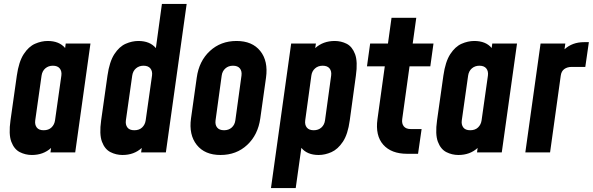

<svg xmlns="http://www.w3.org/2000/svg" viewBox="-20 -770 2995 970"><path d="M141 13Q108.5 13 80 -1.5Q51.5 -16 37.2 -53.8Q23 -91.5 33 -162L65 -388Q75 -458.5 99.8 -496.5Q124.5 -534.5 156.8 -548.8Q189 -563 221 -563Q279 -563 309 -527.5L312 -550H437L360 0H235L238 -22.5Q199 13 141 13ZM200.5 -112Q225.5 -112 240.2 -126.2Q255 -140.5 258 -162L290 -388Q293 -410 282 -424Q271 -438 247 -438Q225 -438 209.2 -424.8Q193.5 -411.5 190 -388L158 -162Q155 -140.5 165.5 -126.2Q176 -112 200.5 -112Z M599 13Q566.5 13 538 -1.5Q509.5 -16 495.2 -53.8Q481 -91.5 491 -162L523 -388Q533 -458.5 557.8 -496.5Q582.5 -534.5 614.8 -548.8Q647 -563 679 -563Q737.5 -563 767.5 -527L798 -750H923L818 0H693L696 -22.5Q657 13 599 13ZM658.5 -112Q683.5 -112 698.2 -126.2Q713 -140.5 716 -162L748 -388Q751 -410 740 -424Q729 -438 705 -438Q683 -438 667.2 -424.8Q651.5 -411.5 648 -388L616 -162Q613 -140.5 623.5 -126.2Q634 -112 658.5 -112Z M1094 13Q1014.5 13 974 -38Q933.5 -89 945 -172L974 -378Q985.5 -461.5 1040.2 -512.2Q1095 -563 1175 -563Q1254.5 -563 1295 -512.2Q1335.5 -461.5 1324 -378L1295 -172Q1283.5 -89 1229 -38Q1174.5 13 1094 13ZM1112 -112Q1135.5 -112 1150.8 -125.8Q1166 -139.5 1169 -162L1200 -388Q1203 -410.5 1192 -424.2Q1181 -438 1157 -438Q1134 -438 1118.5 -424.2Q1103 -410.5 1100 -388L1069 -162Q1066 -139.5 1077 -125.8Q1088 -112 1112 -112Z M1349 180 1451 -550H1576L1572.5 -527Q1612.5 -563 1671 -563Q1703.5 -563 1731.5 -548.8Q1759.5 -534.5 1773.8 -496.5Q1788 -458.5 1778 -388L1747 -162Q1737.5 -91.5 1712.2 -53.8Q1687 -16 1654.5 -1.5Q1622 13 1590 13Q1532 13 1502.5 -23L1474 180ZM1565 -112Q1588.5 -112 1603.8 -125.8Q1619 -139.5 1622 -162L1653 -388Q1656 -410.5 1645 -424.2Q1634 -438 1610 -438Q1587 -438 1571.5 -424.2Q1556 -410.5 1553 -388L1522 -162Q1519 -139.5 1530 -125.8Q1541 -112 1565 -112Z M2037 7Q1957 7 1916.2 -39Q1875.5 -85 1887 -168L1924 -435H1834L1850 -550H1940L1958 -680H2083L2065 -550H2170L2154 -435H2049L2012 -168Q2009 -145.5 2020 -131.8Q2031 -118 2055 -118H2110L2092 7Z M2296 13Q2263.5 13 2235 -1.5Q2206.5 -16 2192.2 -53.8Q2178 -91.5 2188 -162L2220 -388Q2230 -458.5 2254.8 -496.5Q2279.5 -534.5 2311.8 -548.8Q2344 -563 2376 -563Q2434 -563 2464 -527.5L2467 -550H2592L2515 0H2390L2393 -22.5Q2354 13 2296 13ZM2355.5 -112Q2380.5 -112 2395.2 -126.2Q2410 -140.5 2413 -162L2445 -388Q2448 -410 2437 -424Q2426 -438 2402 -438Q2380 -438 2364.2 -424.8Q2348.5 -411.5 2345 -388L2313 -162Q2310 -140.5 2320.5 -126.2Q2331 -112 2355.5 -112Z M2634 0 2711 -550H2836L2832 -521Q2871.5 -557 2930 -557H2955L2937 -432H2869Q2846 -432 2831 -421.2Q2816 -410.5 2813 -388L2759 0Z"/></svg>

Font: Mohave
Style: Bold Italic
Weight: 700
Italic angle: -8°
Designer: Gumpita Rahayu
Foundry: Tokotype
Version: Version 2.003; ttfautohint (v1.8.3)